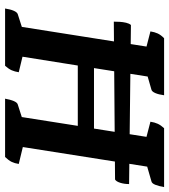

<svg xmlns="http://www.w3.org/2000/svg" viewBox="26 -708 681 774"><g transform="rotate(90 367.0 -320.5)"><path d="M13.8 0Q17.2 -21.9 22.9 -34.9Q28.5 -47.9 36.1 -50.9L104.7 -72.9L85.5 -52.4L169.6 -585.2L184.4 -565.7L106.1 -585.9Q108.6 -602.6 114.5 -615.4Q120.4 -628.1 133.6 -641H363.5Q360.6 -619.1 354.7 -605.6Q348.8 -592.1 341.3 -590.1L265 -568.1L290.3 -589.1L251.4 -342.1L244.5 -358.4H506.9L495.2 -342.1L533.6 -585.2L547.9 -565.7L470.2 -585.9Q472.6 -602.6 478.5 -615.4Q484.4 -628.1 496.2 -641H733.7Q729.8 -619.1 724.4 -605.6Q719 -592.1 711 -590.1L634.7 -568.1L653.8 -589.1L569.7 -55.2L556.6 -75.3L640.4 -55.1Q638 -38.9 632.1 -26.6Q626.2 -14.3 612.4 0H377.3Q381.2 -21.9 386.9 -35.1Q392.6 -48.4 400.1 -50.9L468.7 -72.9L449 -52.4L489.3 -308.4L496.3 -293.1H234.4L246.1 -308.4L205.7 -55.2L186.8 -75.3L270.7 -55.1Q268.2 -38.9 262.8 -26.6Q257.4 -14.3 244.6 0ZM66.8 -438.3Q66.8 -448.2 67.5 -461.7Q68.2 -475.1 71.2 -487.8Q74.2 -500.4 80.2 -507.3L721.5 -499.9Q721.5 -480.4 716.3 -464.1Q711.1 -447.8 703.1 -443.3Z"/></g></svg>

Font: Petrona
Style: Italic
Weight: 400
Italic angle: -9°
Designer: Ringo R. Seeber
Foundry: Ringo R. Seeber
Version: Version 2.001; ttfautohint (v1.8.3)